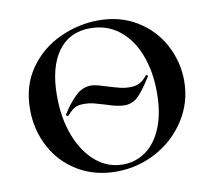

<svg xmlns="http://www.w3.org/2000/svg" viewBox="-74 -721 913 818"><g transform="rotate(-10 383.0 -312.0)"><path d="M561 -371H562Q565 -371 567.5 -368.5Q570 -366 568 -364Q529 -302 505 -281Q481 -260 449 -260Q419 -260 370 -277Q337 -287 319 -291.5Q301 -296 280 -296Q254 -296 241 -289Q228 -282 218 -271.5Q208 -261 204 -257H203Q200 -257 197.5 -259.5Q195 -262 196 -264Q222 -307 253 -337.5Q284 -368 322 -368Q335 -368 353.5 -363Q372 -358 390 -352Q426 -341 445 -336.5Q464 -332 484 -332Q512 -332 529 -342Q546 -352 561 -371ZM49 -312Q49 -415 101 -488.5Q153 -562 234.5 -599Q316 -636 401 -636Q496 -636 568 -591.5Q640 -547 678.5 -474Q717 -401 717 -319Q717 -228 669 -152Q621 -76 540.5 -32Q460 12 366 12Q273 12 200.5 -31.5Q128 -75 88.5 -149.5Q49 -224 49 -312ZM594 -290Q594 -382 566 -454.5Q538 -527 485 -568Q432 -609 361 -609Q270 -609 221 -540.5Q172 -472 172 -349Q172 -252 201.5 -175.5Q231 -99 282.5 -56Q334 -13 399 -13Q455 -13 499.5 -45.5Q544 -78 569 -140.5Q594 -203 594 -290Z"/></g></svg>

Font: Cormorant SC
Style: Bold
Weight: 700
Designer: Christian Thalmann (Catharsis Fonts)
Foundry: Catharsis Fonts
Version: Version 4.000